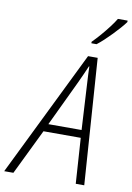

<svg xmlns="http://www.w3.org/2000/svg" viewBox="-161 -1012 737 1075"><g transform="rotate(10 208.0 -475.0)"><path d="M-59.1 0 291.5 -715.8H346.2L396 0H347.7L330.6 -258.3H118.7L-6.8 0ZM138.7 -302.2H327.6L313 -563.5Q311.5 -587.4 310.3 -613Q309.1 -638.7 308.6 -660.2H306.2Q296.9 -638.7 286.1 -614.3Q275.4 -589.8 262.2 -562ZM297.4 -790 296.9 -798.3Q319.8 -821.3 343 -848.1Q366.2 -875 386.7 -901.9Q407.2 -928.7 419.9 -950.2H475.1V-941.9Q463.9 -926.3 446 -906Q428.2 -885.7 407.5 -864.3Q386.7 -842.8 366 -823.5Q345.2 -804.2 326.7 -790Z"/></g></svg>

Font: Open Sans SemiCondensed Light
Style: Italic
Weight: 300
Width: 4
Italic angle: -12°
Designer: Monotype Design Team
Foundry: Monotype Imaging Inc.
Version: Version 3.000